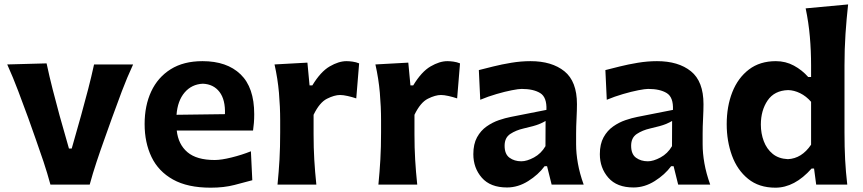

<svg xmlns="http://www.w3.org/2000/svg" viewBox="-20 -847 3958 881"><path d="M211.4 0Q197.3 -52.2 179.7 -105.2Q162.1 -158.2 144 -208.5L109.4 -306.2Q86.9 -367.2 63.7 -429Q40.5 -490.7 13.2 -551.3L193.8 -556.2Q206.5 -496.1 221.7 -436.8Q236.8 -377.4 253.4 -316.9L296.4 -165.5H309.1L352.1 -317.4Q369.1 -378.9 384.3 -437Q399.4 -495.1 411.6 -551.3H590.8Q562.5 -490.2 539.1 -428.2Q515.6 -366.2 493.7 -305.2L458.5 -206.5Q439.9 -154.8 422.9 -103.5Q405.8 -52.2 391.6 0Z M946.8 14.2Q840.8 14.2 773.9 -23.2Q707 -60.5 675.3 -126.5Q643.6 -192.4 643.6 -277.8Q643.6 -362.3 673.8 -427.2Q704.1 -492.2 763.2 -529.3Q822.3 -566.4 909.2 -566.4Q1021 -566.4 1083.7 -506.1Q1146.5 -445.8 1146.5 -323.2Q1146.5 -300.8 1145 -283Q1143.6 -265.1 1141.1 -248H791Q797.9 -184.6 840.1 -148.7Q882.3 -112.8 965.3 -112.8Q995.6 -112.8 1042.7 -124.5Q1089.8 -136.2 1131.3 -152.8L1137.7 -20Q1103.5 -10.7 1055.7 1.7Q1007.8 14.2 946.8 14.2ZM1012.2 -323.2Q1014.6 -389.2 987.3 -425Q960 -460.9 910.6 -462.9Q859.4 -460.4 827.1 -422.6Q794.9 -384.8 790 -320.3Z M1253.4 0Q1259.3 -59.6 1262.5 -115.2Q1265.6 -170.9 1265.6 -239.7V-294.4Q1265.6 -356.9 1260 -421.4Q1254.4 -485.8 1239.7 -551.3L1390.6 -559.6L1400.4 -455.1H1413.1Q1451.2 -518.1 1492.7 -542.2Q1534.2 -566.4 1569.8 -566.4Q1582.5 -566.4 1598.1 -564.2Q1613.8 -562 1627.9 -556.2L1614.7 -395.5Q1595.7 -401.9 1575.2 -406.5Q1554.7 -411.1 1540.5 -411.1Q1514.6 -411.1 1480.5 -394Q1446.3 -377 1418.9 -320.3V-231.4Q1418.9 -168.9 1422.1 -114.3Q1425.3 -59.6 1431.6 0Z M1716.3 0Q1722.2 -59.6 1725.3 -115.2Q1728.5 -170.9 1728.5 -239.7V-294.4Q1728.5 -356.9 1722.9 -421.4Q1717.3 -485.8 1702.6 -551.3L1853.5 -559.6L1863.3 -455.1H1876Q1914.1 -518.1 1955.6 -542.2Q1997.1 -566.4 2032.7 -566.4Q2045.4 -566.4 2061 -564.2Q2076.7 -562 2090.8 -556.2L2077.6 -395.5Q2058.6 -401.9 2038.1 -406.5Q2017.6 -411.1 2003.4 -411.1Q1977.5 -411.1 1943.4 -394Q1909.2 -377 1881.8 -320.3V-231.4Q1881.8 -168.9 1885 -114.3Q1888.2 -59.6 1894.5 0Z M2306.6 13.2Q2230 13.2 2190.9 -31.5Q2151.9 -76.2 2151.9 -139.6Q2151.9 -186 2168.9 -217Q2186 -248 2212.9 -266.8Q2239.7 -285.6 2269.3 -295.7Q2298.8 -305.7 2323.7 -310.5L2487.3 -342.8Q2489.7 -400.9 2458.7 -419.9Q2427.7 -439 2373.5 -439Q2359.9 -439 2328.4 -432.9Q2296.9 -426.8 2258.3 -415.5Q2219.7 -404.3 2183.6 -389.2L2177.2 -525.4Q2204.1 -532.2 2243.2 -542Q2282.2 -551.8 2326.7 -559.1Q2371.1 -566.4 2414.1 -566.4Q2512.2 -566.4 2569.8 -520Q2627.4 -473.6 2627.4 -369.1Q2627.4 -342.3 2625.5 -304Q2623.5 -265.6 2623.5 -233.9V-184.6Q2623.5 -143.6 2631.6 -97.7Q2639.6 -51.8 2658.2 0H2511.2L2490.2 -84.5H2479Q2450.2 -45.4 2403.6 -16.1Q2356.9 13.2 2306.6 13.2ZM2372.1 -106.9Q2397.5 -106.9 2430.2 -124.5Q2462.9 -142.1 2482.9 -176.3L2483.4 -292Q2472.7 -285.2 2452.9 -277.1Q2433.1 -269 2381.8 -257.3Q2347.7 -249.5 2321.5 -232.4Q2295.4 -215.3 2295.4 -178.2Q2295.4 -139.6 2317.9 -123.3Q2340.3 -106.9 2372.1 -106.9Z M2887.2 13.2Q2810.5 13.2 2771.5 -31.5Q2732.4 -76.2 2732.4 -139.6Q2732.4 -186 2749.5 -217Q2766.6 -248 2793.5 -266.8Q2820.3 -285.6 2849.9 -295.7Q2879.4 -305.7 2904.3 -310.5L3067.9 -342.8Q3070.3 -400.9 3039.3 -419.9Q3008.3 -439 2954.1 -439Q2940.4 -439 2908.9 -432.9Q2877.4 -426.8 2838.9 -415.5Q2800.3 -404.3 2764.2 -389.2L2757.8 -525.4Q2784.7 -532.2 2823.7 -542Q2862.8 -551.8 2907.2 -559.1Q2951.7 -566.4 2994.6 -566.4Q3092.8 -566.4 3150.4 -520Q3208 -473.6 3208 -369.1Q3208 -342.3 3206.1 -304Q3204.1 -265.6 3204.1 -233.9V-184.6Q3204.1 -143.6 3212.2 -97.7Q3220.2 -51.8 3238.8 0H3091.8L3070.8 -84.5H3059.6Q3030.8 -45.4 2984.1 -16.1Q2937.5 13.2 2887.2 13.2ZM2952.6 -106.9Q2978 -106.9 3010.7 -124.5Q3043.5 -142.1 3063.5 -176.3L3064 -292Q3053.2 -285.2 3033.4 -277.1Q3013.7 -269 2962.4 -257.3Q2928.2 -249.5 2902.1 -232.4Q2876 -215.3 2876 -178.2Q2876 -139.6 2898.4 -123.3Q2920.9 -106.9 2952.6 -106.9Z M3538.1 14.2Q3462.4 14.2 3412.6 -26.4Q3362.8 -66.9 3338.6 -133.3Q3314.5 -199.7 3314.5 -276.9Q3314.5 -358.9 3340.3 -424.3Q3366.2 -489.7 3416.5 -528.1Q3466.8 -566.4 3540 -566.4Q3585 -566.4 3622.8 -545.9Q3660.6 -525.4 3688.5 -493.7H3701.7V-546.4Q3701.7 -614.3 3696 -679Q3690.4 -743.7 3676.8 -808.6L3871.6 -826.7Q3864.3 -760.7 3859.6 -691.4Q3855 -622.1 3855 -546.4V-239.7Q3855 -170.9 3857.9 -115.2Q3860.8 -59.6 3867.7 0H3725.1L3715.3 -73.7H3704.1Q3626 14.2 3538.1 14.2ZM3595.2 -116.7Q3658.7 -119.6 3701.7 -183.1V-379.9Q3679.2 -405.8 3651.4 -419.4Q3623.5 -433.1 3596.2 -433.6Q3533.2 -431.6 3502.2 -386Q3471.2 -340.3 3471.2 -275.4Q3471.2 -234.9 3484.6 -199.2Q3498 -163.6 3525.4 -141.1Q3552.7 -118.7 3595.2 -116.7Z"/></svg>

Font: Pinar Bold
Style: Regular
Weight: 700
Designer: Amin Abedi
Version: Version 3.000